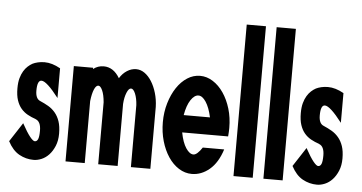

<svg xmlns="http://www.w3.org/2000/svg" viewBox="-50 -800 1686 895"><g transform="rotate(5 793.0 -353.0)"><path d="M72 -162Q95 -120 110 -101.5Q125 -83 133 -83Q143 -83 148 -94.5Q153 -106 153 -134Q153 -177 128 -186H129Q108 -193 90 -203Q72 -213 59 -228.5Q46 -244 38.5 -266.5Q31 -289 31 -322Q31 -350 36.5 -369.5Q42 -389 50.5 -403Q59 -417 69.5 -426.5Q80 -436 91 -442Q101 -447 115.5 -450.5Q130 -454 147 -454Q182 -454 221 -432V-293Q164 -367 140 -367Q120 -367 120 -319Q120 -281 142 -272Q163 -263 181 -252.5Q199 -242 213 -225.5Q227 -209 235 -185.5Q243 -162 243 -128Q243 -95 232.5 -70Q222 -45 206.5 -28.5Q191 -12 172 -4Q153 4 135 4Q99 4 67.5 -13.5Q36 -31 14 -73Z M374 -448V-442Q396 -459 423 -459Q469 -459 498 -410Q512 -433 532.5 -446Q553 -459 575 -459Q596 -459 614.5 -446Q633 -433 647.5 -410Q662 -387 671 -356.5Q680 -326 681 -292V-2H590V-292Q588 -324 579 -345.5Q570 -367 559 -367Q548 -367 539 -345Q530 -323 528 -292V-2H437V-292Q434 -327 425 -347Q416 -367 406 -367Q395 -367 386.5 -347Q378 -327 374 -292V-2H284V-448Z M875 -454Q906 -454 934.5 -436Q963 -418 984.5 -386.5Q1006 -355 1018.5 -313.5Q1031 -272 1031 -224Q1031 -215 1030.5 -205.5Q1030 -196 1029 -184H814Q823 -137 840 -111.5Q857 -86 875 -86Q892 -86 916 -122H1016Q996 -59 958 -27Q920 5 875 5Q843 5 814.5 -13Q786 -31 765 -62.5Q744 -94 732 -135.5Q720 -177 720 -224Q720 -271 732.5 -313Q745 -355 766 -386.5Q787 -418 815 -436Q843 -454 875 -454ZM937 -265Q927 -311 910 -336.5Q893 -362 875 -362Q856 -362 839 -336.5Q822 -311 814 -265Z M1160 -711V-2H1070V-711Z M1300 -711V-2H1210V-711Z M1398 -162Q1421 -120 1436 -101.5Q1451 -83 1459 -83Q1469 -83 1474 -94.5Q1479 -106 1479 -134Q1479 -177 1454 -186H1455Q1434 -193 1416 -203Q1398 -213 1385 -228.5Q1372 -244 1364.5 -266.5Q1357 -289 1357 -322Q1357 -350 1362.5 -369.5Q1368 -389 1376.5 -403Q1385 -417 1395.5 -426.5Q1406 -436 1417 -442Q1427 -447 1441.5 -450.5Q1456 -454 1473 -454Q1508 -454 1547 -432V-293Q1490 -367 1466 -367Q1446 -367 1446 -319Q1446 -281 1468 -272Q1489 -263 1507 -252.5Q1525 -242 1539 -225.5Q1553 -209 1561 -185.5Q1569 -162 1569 -128Q1569 -95 1558.5 -70Q1548 -45 1532.5 -28.5Q1517 -12 1498 -4Q1479 4 1461 4Q1425 4 1393.5 -13.5Q1362 -31 1340 -73Z"/></g></svg>

Font: Fundamental  Brigade Condensed
Style: Regular
Weight: 400
Width: 3
Designer: Peter Wiegel, original typeface by Carl Albert Fahrenwaldt 1901
Foundry: Peter Wiegel
Version: Version 0.000 2012 initial release